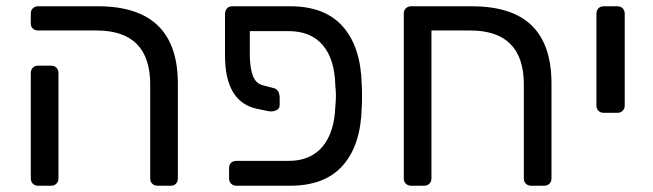

<svg xmlns="http://www.w3.org/2000/svg" viewBox="-20 -591 2078 611"><path d="M458 -23V-322Q458 -494 287 -494H101Q91 -494 84.5 -500Q78 -506 78 -516V-548Q78 -558 84.5 -564.5Q91 -571 101 -571H292Q546 -571 546 -325V-23Q546 -13 540 -6.5Q534 0 524 0H481Q471 0 464.5 -6.5Q458 -13 458 -23ZM78 -23V-359Q78 -369 84.5 -375.5Q91 -382 101 -382H143Q153 -382 159.5 -375.5Q166 -369 166 -359V-23Q166 -13 159.5 -6.5Q153 0 143 0H101Q91 0 84.5 -6.5Q78 -13 78 -23Z M775 -412Q776 -372 785 -349Q794 -326 815 -320L853 -310Q861 -308 865.5 -299.5Q870 -291 870 -279V-256Q870 -245 859 -240Q848 -235 835 -237L797 -245Q696 -267 696 -415V-548Q697 -559 703 -565Q709 -571 719 -571H904Q1014 -571 1071 -506.5Q1128 -442 1131 -324Q1132 -314 1132 -286Q1132 -257 1131 -247Q1128 -129 1071 -64.5Q1014 0 904 0H732Q722 0 715.5 -6.5Q709 -13 709 -23V-56Q709 -67 715.5 -73Q722 -79 732 -79H898Q968 -79 1006 -124Q1044 -169 1047 -251Q1049 -271 1049 -286Q1049 -300 1047 -320Q1045 -403 1007 -447.5Q969 -492 898 -492H775Z M1265 -23V-548Q1265 -558 1271.5 -564.5Q1278 -571 1288 -571H1481Q1610 -571 1672.5 -509.5Q1735 -448 1735 -325V-23Q1735 -13 1728.5 -6.5Q1722 0 1712 0H1670Q1660 0 1653.5 -6.5Q1647 -13 1647 -23V-322Q1647 -494 1476 -494H1353V-23Q1353 -13 1346.5 -6.5Q1340 0 1330 0H1288Q1278 0 1271.5 -6.5Q1265 -13 1265 -23Z M1878 -255V-548Q1878 -558 1884.5 -564.5Q1891 -571 1901 -571H1945Q1955 -571 1961.5 -564.5Q1968 -558 1968 -548V-255Q1968 -245 1961.5 -238.5Q1955 -232 1945 -232H1901Q1891 -232 1884.5 -238.5Q1878 -245 1878 -255Z"/></svg>

Font: Hezaedrus
Style: Regular
Weight: 400
Designer: Hubert & Fischer
Foundry: Hubert & Fischer
Version: Version 1.10;September 3, 2019;FontCreator 11.5.0.2425 64-bi